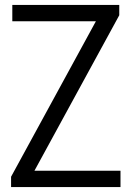

<svg xmlns="http://www.w3.org/2000/svg" viewBox="-20 -760 535 780"><path d="M25 0V-42L369.5 -673.5H30V-740H464.5V-698L120 -66.5H469.5V0Z"/></svg>

Font: Encode Sans Condensed
Style: Regular
Weight: 400
Width: 3
Designer: Multiple Designers
Foundry: Impallari Type
Version: Version 3.000; ttfautohint (v1.8.3) -l 8 -r 50 -G 200 -x 14 